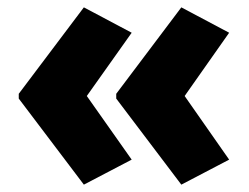

<svg xmlns="http://www.w3.org/2000/svg" viewBox="-20 -542 677 522"><path d="M31 -287 208 -522 338 -453 216 -281 338 -108 208 -40 31 -274ZM296 -287 473 -522 603 -453 482 -281 603 -108 473 -40 296 -274Z"/></svg>

Font: Noto Sans Sinhala UI SemiCondensed Black
Style: Regular
Weight: 900
Width: 4
Designer: Jelle Bosma - Monotype Design Team
Foundry: Monotype Imaging Inc.
Version: Version 2.006; ttfautohint (v1.8.4.7-5d5b)